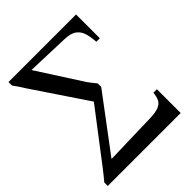

<svg xmlns="http://www.w3.org/2000/svg" viewBox="-189 -777 890 890"><g transform="rotate(-45 256.5 -332.0)"><path d="M455 -155H478V1H0V-22Q11 -35 21.5 -48Q32 -61 42 -74L230 -320V-322L50 -590Q42 -603 33.5 -616Q25 -629 15 -642V-665H458V-509H435Q433 -542 425.5 -567Q418 -592 398 -606.5Q378 -621 337 -622L131 -629V-627L264 -420Q272 -407 282.5 -393.5Q293 -380 303 -368V-345L102 -77V-75L357 -82Q398 -83 418 -91.5Q438 -100 445.5 -116Q453 -132 455 -155Z"/></g></svg>

Font: Bona Nova SC
Style: Regular
Weight: 400
Designer: Mateusz Machalski
Foundry: Capitalics
Version: Version 4.001; ttfautohint (v1.8.4.7-5d5b)